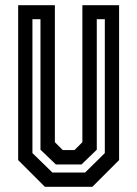

<svg xmlns="http://www.w3.org/2000/svg" viewBox="-20 -720 529 740"><path d="M153 0 50 -103V-700H191.5V-172L222 -141.5H267L297.5 -172V-700H439V-103L336 0ZM182 -55H308L384 -130V-646H353V-143L294 -86H195.5L136 -143V-646H105V-130Z"/></svg>

Font: Tourney Condensed SemiBold
Style: Regular
Weight: 600
Width: 3
Designer: Tyler Finck
Foundry: Etcetera Type Co
Version: Version 1.010; ttfautohint (v1.8.3)